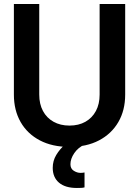

<svg xmlns="http://www.w3.org/2000/svg" viewBox="-20 -718 690 954"><path d="M325 12Q240 12 178 -20.5Q116 -53 82.5 -111.5Q49 -170 49 -248V-698H175V-248Q175 -201 193.5 -166.5Q212 -132 246 -113Q280 -94 325 -94Q371 -94 404.5 -113Q438 -132 456.5 -166.5Q475 -201 475 -248V-698H602V-248Q602 -170 568 -111.5Q534 -53 472 -20.5Q410 12 325 12ZM400 213Q393 215 384.5 215.5Q376 216 362 216Q304 216 273 189.5Q242 163 242 116Q242 81 259.5 52Q277 23 302.5 0.5Q328 -22 351 -34L401 0Q368 15 349 43Q330 71 330 98Q330 120 346.5 130.5Q363 141 380 141Q385 141 389.5 140.5Q394 140 400 139Z"/></svg>

Font: Azeret Mono Medium
Style: Regular
Weight: 500
Designer: Martin Vácha
Foundry: Displaay
Version: Version 1.002